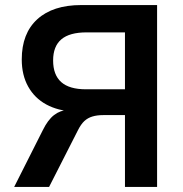

<svg xmlns="http://www.w3.org/2000/svg" viewBox="-20 -739 722 759"><path d="M36 0 149 -224Q169 -265 193.5 -284Q218 -303 250 -305L273 -306L271 -298Q209 -301 163 -326Q117 -351 91.5 -396.5Q66 -442 66 -504Q66 -607 127.5 -663Q189 -719 301 -719H601V0H474V-284H388Q364 -284 345.5 -278.5Q327 -273 313.5 -260.5Q300 -248 288 -224L174 0ZM320 -386H474V-611H322Q255 -611 222.5 -583.5Q190 -556 190 -500Q190 -443 222 -414.5Q254 -386 320 -386Z"/></svg>

Font: Nunitoga
Style: Bold
Weight: 700
Designer: Vernon Adams
Foundry: Vernon Adams
Version: Version 1.0